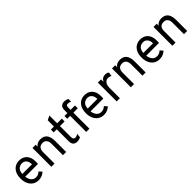

<svg xmlns="http://www.w3.org/2000/svg" viewBox="356 -2196 3683 3683"><g transform="rotate(-45 2197.0 -355.0)"><path d="M280 12Q210 12 159 -22.5Q108 -57 80.5 -117.5Q53 -178 53 -256Q53 -340.5 81.5 -400.2Q110 -460 161 -491.5Q212 -523 280 -523Q337.5 -523 385.5 -497.2Q433.5 -471.5 462.2 -417.8Q491 -364 491 -280Q491 -268 490.2 -252.2Q489.5 -236.5 488 -220H142Q147 -173.5 165 -138.5Q183 -103.5 212.5 -83.8Q242 -64 282 -64Q314.5 -64 342.2 -75.5Q370 -87 394 -111L445 -54Q416.5 -25.5 374.2 -6.8Q332 12 280 12ZM141 -296H403Q403 -339.5 388.8 -373.8Q374.5 -408 347 -427.5Q319.5 -447 280 -447Q224.5 -447 184.8 -411Q145 -375 141 -296Z M631 0V-511H718V-459Q741.5 -491.5 774.5 -507.2Q807.5 -523 850 -523Q943 -523 988 -466.8Q1033 -410.5 1033 -294V0H946V-309Q946 -373.5 917.2 -408.2Q888.5 -443 836 -443Q777.5 -443 747.8 -409.8Q718 -376.5 718 -311V0Z M1321 12Q1268.5 12 1240.8 -19.5Q1213 -51 1213 -110V-435H1130V-511H1213V-680L1300 -722V-511H1426V-435H1300V-139Q1300 -102.5 1312.8 -85.8Q1325.5 -69 1353 -69Q1388 -69 1429 -96L1419 -11Q1396.5 1 1372.2 6.5Q1348 12 1321 12Z M1577 0V-435H1498V-511H1577V-596Q1577 -651 1606.2 -681.5Q1635.5 -712 1688 -712Q1713.5 -712 1737 -706Q1760.5 -700 1783 -688V-615Q1761.5 -625 1744.5 -629.5Q1727.5 -634 1710 -634Q1685.5 -634 1674.8 -621.8Q1664 -609.5 1664 -581V-511H1783V-435H1664V0Z M2053 12Q1983 12 1932 -22.5Q1881 -57 1853.5 -117.5Q1826 -178 1826 -256Q1826 -340.5 1854.5 -400.2Q1883 -460 1934 -491.5Q1985 -523 2053 -523Q2110.5 -523 2158.5 -497.2Q2206.5 -471.5 2235.2 -417.8Q2264 -364 2264 -280Q2264 -268 2263.2 -252.2Q2262.5 -236.5 2261 -220H1915Q1920 -173.5 1938 -138.5Q1956 -103.5 1985.5 -83.8Q2015 -64 2055 -64Q2087.5 -64 2115.2 -75.5Q2143 -87 2167 -111L2218 -54Q2189.5 -25.5 2147.2 -6.8Q2105 12 2053 12ZM1914 -296H2176Q2176 -339.5 2161.8 -373.8Q2147.5 -408 2120 -427.5Q2092.5 -447 2053 -447Q1997.5 -447 1957.8 -411Q1918 -375 1914 -296Z M2404 0V-511H2491V-444Q2508.5 -483 2539.2 -503Q2570 -523 2612 -523Q2658.5 -523 2691 -497L2678 -415Q2661.5 -426.5 2643.8 -431.8Q2626 -437 2605 -437Q2570.5 -437 2545 -418.5Q2519.5 -400 2505.2 -366.5Q2491 -333 2491 -288V0Z M2788 0V-511H2875V-459Q2898.5 -491.5 2931.5 -507.2Q2964.5 -523 3007 -523Q3100 -523 3145 -466.8Q3190 -410.5 3190 -294V0H3103V-309Q3103 -373.5 3074.2 -408.2Q3045.5 -443 2993 -443Q2934.5 -443 2904.8 -409.8Q2875 -376.5 2875 -311V0Z M3563 12Q3493 12 3442 -22.5Q3391 -57 3363.5 -117.5Q3336 -178 3336 -256Q3336 -340.5 3364.5 -400.2Q3393 -460 3444 -491.5Q3495 -523 3563 -523Q3620.5 -523 3668.5 -497.2Q3716.5 -471.5 3745.2 -417.8Q3774 -364 3774 -280Q3774 -268 3773.2 -252.2Q3772.5 -236.5 3771 -220H3425Q3430 -173.5 3448 -138.5Q3466 -103.5 3495.5 -83.8Q3525 -64 3565 -64Q3597.5 -64 3625.2 -75.5Q3653 -87 3677 -111L3728 -54Q3699.5 -25.5 3657.2 -6.8Q3615 12 3563 12ZM3424 -296H3686Q3686 -339.5 3671.8 -373.8Q3657.5 -408 3630 -427.5Q3602.5 -447 3563 -447Q3507.5 -447 3467.8 -411Q3428 -375 3424 -296Z M3914 0V-511H4001V-459Q4024.5 -491.5 4057.5 -507.2Q4090.5 -523 4133 -523Q4226 -523 4271 -466.8Q4316 -410.5 4316 -294V0H4229V-309Q4229 -373.5 4200.2 -408.2Q4171.5 -443 4119 -443Q4060.5 -443 4030.8 -409.8Q4001 -376.5 4001 -311V0Z"/></g></svg>

Font: Overpass
Style: Regular
Weight: 400
Designer: Delve Withrington, Dave Bailey, Thomas Jockin
Foundry: Delve Fonts LLC
Version: Version 4.000